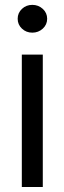

<svg xmlns="http://www.w3.org/2000/svg" viewBox="-20 -749 258 769"><path d="M67.4 -530.3H151.4V0H67.4ZM50.8 -673.8Q50.8 -697.3 67.9 -713.4Q85 -729.5 109.4 -729.5Q133.8 -729.5 151.4 -713.4Q168.9 -697.3 168.9 -673.8Q168.9 -650.4 151.4 -634.3Q133.8 -618.2 109.4 -618.2Q85 -618.2 67.9 -634.3Q50.8 -650.4 50.8 -673.8Z"/></svg>

Font: Pretendard
Style: Regular
Weight: 400
Designer: Base glyphs from Inter by Rasmus Andersson; Hangeul glyphs from Noto Sans CJK(Source Han Sans) by Jang Soo-young and Kan
Foundry: Kil Hyung-jin
Version: Version 1.309